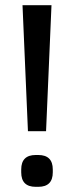

<svg xmlns="http://www.w3.org/2000/svg" viewBox="-20 -720 286 742"><path d="M67 -700H179L158 -213H88ZM62 -54V-65Q62 -121 118 -121H128Q184 -121 184 -65V-54Q184 2 128 2H118Q62 2 62 -54Z"/></svg>

Font: Krub Medium
Style: Regular
Weight: 500
Designer: Ekaluck Peanpanawate
Foundry: Cadson Demak Co.,Ltd.
Version: Version 1.000; ttfautohint (v1.6)